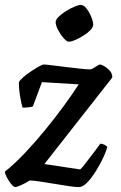

<svg xmlns="http://www.w3.org/2000/svg" viewBox="-30 -763 494 783"><path d="M33 0Q26 0 16 -12Q6 -24 -2 -39.5Q-10 -55 -10 -63Q30 -95 72 -139.5Q114 -184 154.5 -233.5Q195 -283 230.5 -331.5Q266 -380 291 -419L141 -428L104 -329Q99 -327 86.5 -325.5Q74 -324 62 -324Q57 -341 52 -370Q47 -399 47 -427Q50 -435 63.5 -447Q77 -459 95 -471Q113 -483 128 -491.5Q143 -500 148 -500Q155 -500 180 -497Q205 -494 237 -490Q269 -486 297 -483Q325 -480 337 -480Q342 -480 350.5 -485Q359 -490 367 -495Q375 -500 378 -500Q382 -500 393.5 -494Q405 -488 416.5 -476Q428 -464 428 -447L151 -94L297 -72Q303 -77 314 -91Q325 -105 337.5 -121.5Q350 -138 361.5 -153Q373 -168 379 -177Q388 -177 396.5 -172.5Q405 -168 407 -163Q404 -148 391.5 -121Q379 -94 361.5 -66Q344 -38 326 -19Q308 0 291 0Q278 0 250.5 -4Q223 -8 191 -13.5Q159 -19 131.5 -23Q104 -27 91 -27Q76 -17 57 -8.5Q38 0 33 0ZM251 -593Q242 -593 229 -608Q216 -623 206.5 -641.5Q197 -660 197 -673Q197 -683 209.5 -695Q222 -707 239.5 -718Q257 -729 274 -736Q291 -743 300 -743Q311 -743 322.5 -728.5Q334 -714 342 -694.5Q350 -675 350 -662Q350 -652 338.5 -640Q327 -628 310 -617.5Q293 -607 277 -600Q261 -593 251 -593Z"/></svg>

Font: Texturina Medium 12pt SemiBold
Style: Italic
Weight: 600
Italic angle: -11°
Version: Version 1.002